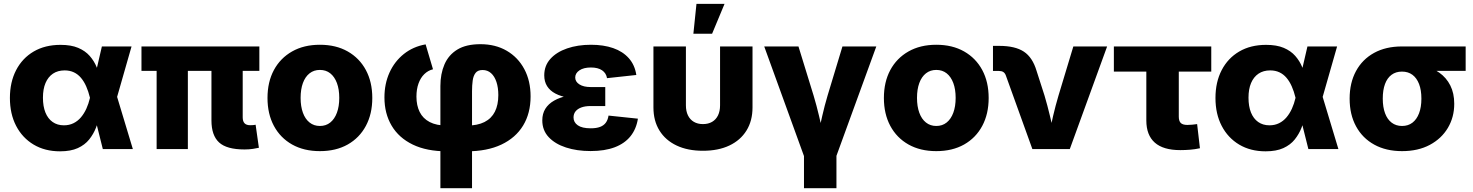

<svg xmlns="http://www.w3.org/2000/svg" viewBox="-20 -778 7687 1002"><path d="M293.5 11.7Q214.4 11.7 155.5 -23.4Q96.7 -58.6 64.2 -121.1Q31.7 -183.6 31.7 -266.6Q31.7 -349.6 64.2 -412.1Q96.7 -474.6 156 -509.3Q215.3 -543.9 295.9 -543.9Q351.1 -543.9 387.9 -528.3Q424.8 -512.7 448 -486.3Q471.2 -460 484.4 -427.7Q497.6 -395.5 504.9 -362.8H549.3L589.8 -276.9L673.3 0H516.6L449.2 -269Q441.4 -301.3 429.9 -327.1Q418.5 -353 402.6 -371.8Q386.7 -390.6 365.5 -400.6Q344.2 -410.6 317.4 -410.6Q281.7 -410.6 256.3 -393.6Q231 -376.5 217.5 -344.7Q204.1 -313 204.1 -268.1Q204.1 -223.1 217 -190.9Q230 -158.7 254.6 -141.4Q279.3 -124 313.5 -124Q341.3 -124 363.5 -135Q385.7 -146 402.3 -165.5Q418.9 -185.1 430.7 -210.9Q442.4 -236.8 449.2 -266.1L511.7 -535.6H666.5L589.4 -266.1L548.3 -179.7H502.4Q494.1 -145.5 481 -111.8Q467.8 -78.1 445.3 -50Q422.9 -22 386 -5.1Q349.1 11.7 293.5 11.7Z M1256.3 2Q1163.1 2 1123.3 -34.7Q1083.5 -71.3 1083.5 -149.4V-502H1246.6V-166Q1246.6 -145 1256.1 -134.8Q1265.6 -124.5 1286.1 -124.5Q1294.9 -124.5 1302.2 -125.2Q1309.6 -126 1314 -127L1331.1 -6.8Q1319.3 -3.9 1299.6 -1Q1279.8 2 1256.3 2ZM797.4 0V-502H960.4V0ZM718.3 -408.2V-535.6H1333.5V-408.2Z M1649.4 10.7Q1565.9 10.7 1504.4 -23.9Q1442.9 -58.6 1409.4 -121.1Q1376 -183.6 1376 -266.6Q1376 -350.1 1409.4 -412.4Q1442.9 -474.6 1504.4 -509.5Q1565.9 -544.4 1649.4 -544.4Q1733.4 -544.4 1794.7 -509.5Q1856 -474.6 1889.4 -412.4Q1922.9 -350.1 1922.9 -266.6Q1922.9 -183.6 1889.4 -121.1Q1856 -58.6 1794.7 -23.9Q1733.4 10.7 1649.4 10.7ZM1649.4 -120.6Q1681.2 -120.6 1703.6 -138.7Q1726.1 -156.7 1738.3 -189.7Q1750.5 -222.7 1750.5 -267.1Q1750.5 -312 1738.3 -344.7Q1726.1 -377.4 1703.6 -395.3Q1681.2 -413.1 1649.4 -413.1Q1618.2 -413.1 1595.5 -395.3Q1572.8 -377.4 1560.8 -344.7Q1548.8 -312 1548.8 -267.1Q1548.8 -222.7 1560.8 -189.7Q1572.8 -156.7 1595.5 -138.7Q1618.2 -120.6 1649.4 -120.6Z M2278.3 204.1V-329.1Q2278.3 -392.6 2299.6 -441.9Q2320.8 -491.2 2366.7 -519.3Q2412.6 -547.4 2487.3 -547.4Q2565.9 -547.4 2624.8 -512.9Q2683.6 -478.5 2716.3 -417.2Q2749 -356 2749 -274.9Q2749 -187 2710 -122.8Q2670.9 -58.6 2596.4 -23.4Q2522 11.7 2415.5 11.7H2312.5Q2207 11.7 2134.3 -23.4Q2061.5 -58.6 2023.9 -122.1Q1986.3 -185.5 1986.3 -269.5Q1986.3 -340.8 2012.7 -399.2Q2039.1 -457.5 2087.4 -496.1Q2135.7 -534.7 2201.2 -546.4L2239.7 -416.5Q2213.9 -410.2 2194.3 -391.1Q2174.8 -372.1 2164.1 -342.3Q2153.3 -312.5 2153.3 -273.9Q2153.3 -227.5 2170.2 -193.6Q2187 -159.7 2222.4 -141.1Q2257.8 -122.6 2312.5 -122.6H2415.5Q2471.7 -122.6 2508.3 -141.1Q2544.9 -159.7 2562.7 -195.1Q2580.6 -230.5 2580.6 -281.7Q2580.6 -320.8 2570.8 -350.3Q2561 -379.9 2542.7 -396.2Q2524.4 -412.6 2498.5 -412.6Q2473.6 -412.6 2461.9 -397.5Q2450.2 -382.3 2446.8 -357.2Q2443.4 -332 2443.4 -302.2V204.1Z M3062 10.3Q2990.7 10.3 2933.6 -8.3Q2876.5 -26.9 2843.3 -62.5Q2810.1 -98.1 2810.1 -149.9Q2810.1 -184.6 2825.9 -210.2Q2841.8 -235.8 2871.8 -252.9Q2901.9 -270 2943.4 -278.6Q2984.9 -287.1 3035.6 -287.1H3138.7V-224.6H3062.5Q3033.7 -224.6 3013.9 -217.3Q2994.1 -210 2983.6 -196.8Q2973.1 -183.6 2973.1 -165Q2973.1 -139.6 2995.4 -124Q3017.6 -108.4 3063 -108.4Q3092.3 -108.4 3111.6 -115.7Q3130.9 -123 3141.6 -137.7Q3152.3 -152.3 3155.8 -174.8L3309.1 -158.7Q3300.8 -105 3270.5 -67.1Q3240.2 -29.3 3188.2 -9.5Q3136.2 10.3 3062 10.3ZM3038.1 -260.7Q2987.3 -260.7 2947 -267.8Q2906.7 -274.9 2878.4 -289.8Q2850.1 -304.7 2835.2 -328.4Q2820.3 -352.1 2820.3 -384.8Q2820.3 -435.1 2852.3 -470.7Q2884.3 -506.3 2939.7 -525.4Q2995.1 -544.4 3064 -544.4Q3129.9 -544.4 3180.2 -526.9Q3230.5 -509.3 3261.7 -474.1Q3293 -439 3300.8 -386.7L3147.9 -370.1Q3143.6 -396.5 3122.1 -411.1Q3100.6 -425.8 3064 -425.8Q3025.9 -425.8 3003.9 -410.9Q2981.9 -396 2981.9 -373.5Q2981.9 -351.6 3003.7 -337.6Q3025.4 -323.7 3062.5 -323.7H3138.7V-260.7Z M3648.4 8.8Q3568.8 8.8 3511 -18.6Q3453.1 -45.9 3421.6 -96.7Q3390.1 -147.5 3390.1 -217.3V-535.6H3559.6V-228.5Q3559.6 -197.8 3570.3 -175.8Q3581.1 -153.8 3601.1 -142.1Q3621.1 -130.4 3648.4 -130.4Q3676.3 -130.4 3696.3 -142.1Q3716.3 -153.8 3727.1 -175.8Q3737.8 -197.8 3737.8 -228.5V-535.6H3907.2V-217.3Q3907.2 -147.5 3875.7 -96.7Q3844.2 -45.9 3786.4 -18.6Q3728.5 8.8 3648.4 8.8ZM3598.6 -602.1 3614.7 -757.8H3761.2L3696.3 -602.1Z M4179.2 45.9 3968.3 -535.6H4147L4226.1 -278.8Q4241.7 -226.6 4254.4 -172.9Q4267.1 -119.1 4280.3 -61H4246.1Q4258.8 -119.1 4271 -172.6Q4283.2 -226.1 4298.8 -278.8L4376.5 -535.6H4553.2L4341.3 45.9ZM4175.8 204.1V-2.9H4345.2V204.1Z M4866.2 10.7Q4782.7 10.7 4721.2 -23.9Q4659.7 -58.6 4626.2 -121.1Q4592.8 -183.6 4592.8 -266.6Q4592.8 -350.1 4626.2 -412.4Q4659.7 -474.6 4721.2 -509.5Q4782.7 -544.4 4866.2 -544.4Q4950.2 -544.4 5011.5 -509.5Q5072.8 -474.6 5106.2 -412.4Q5139.6 -350.1 5139.6 -266.6Q5139.6 -183.6 5106.2 -121.1Q5072.8 -58.6 5011.5 -23.9Q4950.2 10.7 4866.2 10.7ZM4866.2 -120.6Q4897.9 -120.6 4920.4 -138.7Q4942.9 -156.7 4955.1 -189.7Q4967.3 -222.7 4967.3 -267.1Q4967.3 -312 4955.1 -344.7Q4942.9 -377.4 4920.4 -395.3Q4897.9 -413.1 4866.2 -413.1Q4835 -413.1 4812.3 -395.3Q4789.6 -377.4 4777.6 -344.7Q4765.6 -312 4765.6 -267.1Q4765.6 -222.7 4777.6 -189.7Q4789.6 -156.7 4812.3 -138.7Q4835 -120.6 4866.2 -120.6Z M5367.7 0 5229 -384.8Q5224.6 -396.5 5216.1 -402.1Q5207.5 -407.7 5193.4 -407.7H5162.1V-538.6H5194.8Q5277.8 -538.6 5323.2 -508.5Q5368.7 -478.5 5389.6 -408.2L5431.2 -278.8Q5446.8 -226.1 5459.5 -172.6Q5472.2 -119.1 5485.4 -61H5451.2Q5463.4 -119.1 5475.8 -172.6Q5488.3 -226.1 5503.9 -278.8L5581.5 -535.6H5757.8L5563 0Z M6139.6 5.4Q6050.8 5.4 6006.6 -33.7Q5962.4 -72.8 5962.4 -149.4V-404.3H5793V-535.6H6301.3V-404.3H6131.8V-169.4Q6131.8 -146.5 6142.1 -136.2Q6152.3 -126 6176.8 -126Q6187.5 -126 6202.9 -127.4Q6218.3 -128.9 6227.5 -130.4L6242.2 -4.4Q6215.3 1.5 6189.7 3.4Q6164.1 5.4 6139.6 5.4Z M6585 11.7Q6505.9 11.7 6447 -23.4Q6388.2 -58.6 6355.7 -121.1Q6323.2 -183.6 6323.2 -266.6Q6323.2 -349.6 6355.7 -412.1Q6388.2 -474.6 6447.5 -509.3Q6506.8 -543.9 6587.4 -543.9Q6642.6 -543.9 6679.4 -528.3Q6716.3 -512.7 6739.5 -486.3Q6762.7 -460 6775.9 -427.7Q6789.1 -395.5 6796.4 -362.8H6840.8L6881.3 -276.9L6964.8 0H6808.1L6740.7 -269Q6732.9 -301.3 6721.4 -327.1Q6710 -353 6694.1 -371.8Q6678.2 -390.6 6657 -400.6Q6635.7 -410.6 6608.9 -410.6Q6573.2 -410.6 6547.9 -393.6Q6522.5 -376.5 6509 -344.7Q6495.6 -313 6495.6 -268.1Q6495.6 -223.1 6508.5 -190.9Q6521.5 -158.7 6546.1 -141.4Q6570.8 -124 6605 -124Q6632.8 -124 6655 -135Q6677.2 -146 6693.8 -165.5Q6710.4 -185.1 6722.2 -210.9Q6733.9 -236.8 6740.7 -266.1L6803.2 -535.6H6958L6880.9 -266.1L6839.8 -179.7H6793.9Q6785.6 -145.5 6772.5 -111.8Q6759.3 -78.1 6736.8 -50Q6714.4 -22 6677.5 -5.1Q6640.6 11.7 6585 11.7Z M7296.9 10.7Q7213.4 10.7 7151.9 -23.2Q7090.3 -57.1 7056.9 -118.7Q7023.4 -180.2 7023.4 -263.2Q7023.4 -345.7 7056.6 -407Q7089.8 -468.3 7151.1 -502Q7212.4 -535.6 7295.9 -535.6H7628.9V-408.2H7394.5L7295.9 -404.3Q7264.6 -404.3 7242.2 -387.7Q7219.7 -371.1 7208 -339.6Q7196.3 -308.1 7196.3 -263.2Q7196.3 -218.8 7208.3 -186.8Q7220.2 -154.8 7242.9 -137.7Q7265.6 -120.6 7296.9 -120.6Q7328.6 -120.6 7351.1 -137.7Q7373.5 -154.8 7385.7 -186.8Q7397.9 -218.8 7397.9 -263.2Q7397.9 -308.1 7385.7 -339.6Q7373.5 -371.1 7351.1 -387.7Q7328.6 -404.3 7296.9 -404.3V-450.2Q7355.5 -450.2 7405 -437.5Q7454.6 -424.8 7491.5 -398.7Q7528.3 -372.6 7548.8 -332Q7569.3 -291.5 7569.3 -236.3Q7569.3 -166.5 7536.1 -110.6Q7502.9 -54.7 7441.9 -22Q7380.9 10.7 7296.9 10.7Z"/></svg>

Font: Inter 20pt ExtraBold
Style: Regular
Weight: 800
Version: Version 4.001;git-66647c0bb